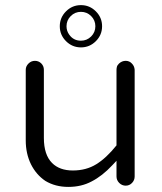

<svg xmlns="http://www.w3.org/2000/svg" viewBox="-20 -733 635 754"><path d="M239.3 -571.3Q263.7 -546.9 297.9 -546.9Q332 -546.9 356.4 -571.3Q380.9 -595.7 380.9 -629.9Q380.9 -664.1 356.4 -688.5Q332 -712.9 297.9 -712.9Q263.7 -712.9 239.3 -688.5Q214.8 -664.1 214.8 -629.9Q214.8 -595.7 239.3 -571.3ZM297.9 -573.2Q268.6 -573.2 252 -596.7Q241.2 -611.3 241.2 -629.9Q241.2 -653.3 257.8 -669.9Q274.4 -686.5 297.9 -686.5Q321.3 -686.5 337.9 -669.9Q354.5 -653.3 354.5 -629.9Q354.5 -606.4 337.9 -589.8Q321.3 -573.2 297.9 -573.2ZM437.5 -101.6V-40Q437.5 -25.4 448.2 -14.6Q459 -3.9 473.6 -3.9Q488.3 -3.9 498.5 -14.6Q508.8 -25.4 508.8 -40V-459Q507.8 -473.6 498 -483.4Q488.3 -494.1 473.6 -494.1Q459 -494.1 447.3 -483.4Q440.4 -476.6 439 -470.2Q437.5 -463.9 437.5 -459V-162.1Q397.5 -112.3 357.9 -87.9Q318.4 -63.5 266.1 -63.5Q213.9 -63.5 184.6 -92.8Q152.3 -125 152.3 -191.4V-459Q152.3 -473.6 142.1 -483.9Q131.8 -494.1 117.2 -494.1Q102.5 -494.1 91.8 -483.4Q81.1 -472.7 81.1 -459V-181.6Q81.1 -129.9 101.6 -87.9Q122.1 -46.9 158.2 -22.5Q197.3 1 248.5 1Q299.8 1 339.8 -20.5Q381.8 -42 420.9 -84Z"/></svg>

Font: FakePearl
Style: ExtraLight
Weight: 300
Version: Version 1.2